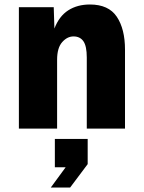

<svg xmlns="http://www.w3.org/2000/svg" viewBox="-20 -572 640 854"><path d="M64 0V-540H219L222 -445Q243 -500 283.5 -526Q324 -552 380 -552Q463 -552 499.5 -497.5Q536 -443 536 -351V0H366V-316Q366 -367 351 -388.5Q336 -410 307 -410Q279 -410 256.5 -384.5Q234 -359 234 -306V0ZM206 262 272 172H224V46H370V158L292 262Z"/></svg>

Font: Geist Mono Black
Style: Regular
Weight: 900
Monospace: yes
Designer: Basement.studio, Andrés Briganti, Mateo Zaragoza
Foundry: Basement.studio, Vercel, Andrés Briganti, Guido Ferreyra, Mateo Zaragoza
Version: Version 1.500; ttfautohint (v1.8.4.7-5d5b)